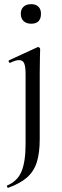

<svg xmlns="http://www.w3.org/2000/svg" viewBox="-20 -621 299 923"><path d="M173 -385Q173 -376 172 -346Q171 -316 171 -267V48Q171 114 157 158.5Q143 203 110 232Q77 261 19 282Q17 283 14.5 277.5Q12 272 14 271Q64 250 83.5 203Q103 156 103 71V-265Q103 -300 96.5 -316Q90 -332 72 -332Q64 -332 53.5 -329Q43 -326 29 -319Q25 -318 22.5 -323.5Q20 -329 23 -331L160 -394Q162 -395 163 -395Q166 -395 169.5 -392Q173 -389 173 -385ZM130 -507Q107 -507 93.5 -519.5Q80 -532 80 -555Q80 -577 93.5 -589Q107 -601 130 -601Q152 -601 164.5 -589Q177 -577 177 -555Q177 -507 130 -507Z"/></svg>

Font: Cormorant Garamond Light Medium
Style: Regular
Weight: 500
Version: Version 4.001